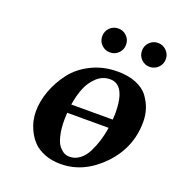

<svg xmlns="http://www.w3.org/2000/svg" viewBox="-117 -712 753 818"><g transform="rotate(20 259.5 -303.5)"><path d="M243.9 -524.4Q228 -540 228 -563Q228 -585.9 243.9 -601.6Q259.8 -617.2 282 -617.2Q304.2 -617.2 320.1 -601.6Q335.9 -585.9 335.9 -563Q335.9 -540 320.1 -524.4Q304.2 -508.8 282 -508.8Q259.8 -508.8 243.9 -524.4ZM424.1 -524.4Q408.2 -540 408.2 -563Q408.2 -585.9 424.1 -601.6Q439.9 -617.2 461.9 -617.2Q483.9 -617.2 500 -601.6Q516.1 -585.9 516.1 -563Q516.1 -540 500 -524.4Q483.9 -508.8 461.9 -508.8Q439.9 -508.8 424.1 -524.4ZM198.2 -172.9Q198.2 -129.9 206.1 -99.4Q213.9 -68.8 226.3 -55.4Q238.8 -42 249.3 -37.1Q259.8 -32.2 271 -32.2Q296.9 -32.2 317.6 -47.9Q338.4 -63.5 351.8 -90.3Q365.2 -117.2 373.8 -145.3Q382.3 -173.3 387.2 -205.1H199.2Q198.2 -188 198.2 -172.9ZM71.8 -165Q71.8 -211.9 89.4 -259.5Q106.9 -307.1 138.9 -349.1Q170.9 -391.1 224.4 -417.5Q277.8 -443.8 341.8 -443.8Q390.6 -443.8 426.8 -429Q462.9 -414.1 481.4 -388.4Q500 -362.8 508.5 -335.9Q517.1 -309.1 517.1 -278.8Q517.1 -161.6 434.1 -75.9Q351.1 9.8 246.1 9.8Q205.1 9.8 173.1 -3.2Q141.1 -16.1 122.6 -35.6Q104 -55.2 92 -80.1Q80.1 -105 75.9 -126Q71.8 -147 71.8 -165ZM203.6 -244.1H391.6Q392.6 -260.3 393.1 -272Q393.1 -401.9 323.2 -401.9Q288.6 -401.9 262.7 -377.4Q236.8 -353 223.6 -319.8Q210.4 -286.6 203.6 -244.1Z"/></g></svg>

Font: Linux Libertine
Style: Semibold Italic
Weight: 600
Italic angle: -11.5°
Designer: Philipp H. Poll
Foundry: Philipp H. Poll
Version: Version 5.1.2 ; ttfautohint (v0.9)